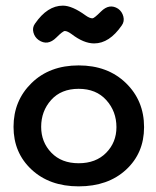

<svg xmlns="http://www.w3.org/2000/svg" viewBox="-20 -647 555 681"><path d="M259 14Q156 14 92 -45.5Q28 -105 28 -197Q28 -290 92 -352.5Q156 -415 259 -415Q362 -415 426.5 -352.5Q491 -290 491 -196Q491 -104 427 -45Q363 14 259 14ZM393 -196Q393 -252 357 -292Q321 -332 259 -332Q197 -332 161.5 -292.5Q126 -253 126 -197Q126 -143 162 -105.5Q198 -68 259 -68Q320 -68 356.5 -105Q393 -142 393 -196ZM314 -493Q277 -493 234 -526Q219 -537 210 -537Q203 -537 180 -514Q149 -483 117 -505Q103 -515 98.5 -532Q94 -549 104 -563Q148 -627 203 -627Q236 -627 284 -592Q298 -582 308 -582Q314 -582 338 -606Q368 -636 399 -616Q413 -606 417.5 -588.5Q422 -571 412 -557Q368 -493 314 -493Z"/></svg>

Font: Hoogli
Style: Bold
Weight: 700
Designer: Anand Singh Naorem
Foundry: Brand New Type
Version: Version 1.00 b007